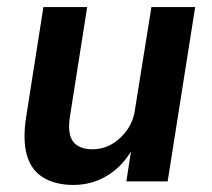

<svg xmlns="http://www.w3.org/2000/svg" viewBox="-20 -514 600 544"><path d="M188 10Q137 10 102.5 -11Q68 -32 56 -75Q44 -118 54 -182L103 -494H227L179 -189Q173 -155 178 -133.5Q183 -112 199.5 -101.5Q216 -91 241 -91Q272 -91 297.5 -106Q323 -121 341 -147Q359 -173 363 -207L409 -494H533L455 0H338L353 -97H358Q331 -46 286.5 -18Q242 10 188 10Z"/></svg>

Font: Nunito Sans 10pt SemiCondensed
Style: Bold Italic
Weight: 700
Width: 4
Italic angle: -9°
Designer: Vernon Adams
Foundry: Vernon Adams
Version: Version 3.101;gftools[0.9.27]